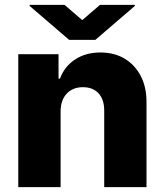

<svg xmlns="http://www.w3.org/2000/svg" viewBox="-20 -768 674 788"><path d="M228.7 -311.1V0H55V-545.5H220.2V-445.3H226.2Q244.3 -495 288 -523.8Q331.7 -552.6 392 -552.6Q449.6 -552.6 492 -527Q534.4 -501.4 558.1 -455.3Q581.7 -409.1 581.3 -347.7V0H407.7V-313.6Q408 -359 384.8 -384.6Q361.5 -410.2 320.3 -410.2Q279.1 -410.2 254.1 -383.9Q229 -357.6 228.7 -311.1ZM245 -747.9 317.5 -685.4 390.3 -747.9H533.4V-743.6L371.4 -604.4H263.8L101.6 -743.6V-747.9Z"/></svg>

Font: Inter UI Extra Bold
Style: Regular
Weight: 800
Designer: Rasmus Andersson
Foundry: rsms
Version: 3.2;8d6f07862